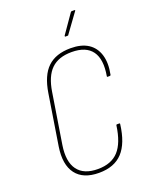

<svg xmlns="http://www.w3.org/2000/svg" viewBox="-157 -926 787 1015"><g transform="rotate(-20 236.5 -418.5)"><path d="M221 8Q132 8 92 -45Q52 -98 67 -196L112 -479Q127 -575 173.5 -619Q220 -663 303 -663Q363 -663 400.5 -639Q438 -615 452.5 -569Q467 -523 454 -458Q453 -454 448 -454H436Q432 -454 433 -458Q449 -549 415.5 -595.5Q382 -642 301 -642Q227 -642 186.5 -602.5Q146 -563 133 -479L88 -197Q74 -107 108.5 -60Q143 -13 222 -13Q298 -13 338.5 -57.5Q379 -102 392 -197Q392 -201 397 -201H409Q414 -201 413 -196Q400 -92 353.5 -42Q307 8 221 8ZM299 -730Q297 -730 296.5 -731.5Q296 -733 297 -736L370 -841Q373 -845 376 -845H392Q394 -845 395 -843.5Q396 -842 394 -840L317 -734Q316 -731 314 -730.5Q312 -730 310 -730Z"/></g></svg>

Font: Sofia Sans Condensed Thin
Style: Italic
Weight: 250
Italic angle: -9°
Version: Version 4.100